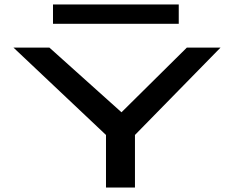

<svg xmlns="http://www.w3.org/2000/svg" viewBox="-20 -835 1040 855"><path d="M216 -729H776V-815H216ZM452 0H581V-234L962 -623H812L521 -335L200 -623H40L452 -234Z"/></svg>

Font: Inconsolata UltraExpanded
Style: Bold
Weight: 700
Width: 9
Monospace: yes
Designer: Raph Levien, Cyreal, Brenton Simpson
Foundry: Raph Levien, Cyreal, Google
Version: Version 3.100